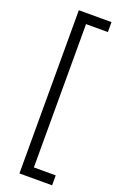

<svg xmlns="http://www.w3.org/2000/svg" viewBox="-174 -835 644 1016"><g transform="rotate(20 148.0 -326.5)"><path d="M143 77H266V133H82V-786H266V-730H143Z"/></g></svg>

Font: Khand
Style: Regular
Weight: 400
Designer: Devanagari: Sanchit Sawaria, Jyotish Sonowal; Latin: Satya Rajpurohit
Foundry: Indian Type Foundry
Version: Version 1.100;PS 1.0;hotconv 1.0.78;makeotf.lib2.5.61930; tt